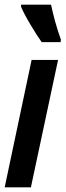

<svg xmlns="http://www.w3.org/2000/svg" viewBox="-26 -800 280 820"><path d="M233 -620 234 -631Q219 -673 209 -710Q199 -747 192 -780H64V-771Q77 -740 105.5 -692.5Q134 -645 152 -620ZM106 0 222 -544H109L-6 0Z"/></svg>

Font: Noto Sans Display Condensed
Style: Bold Italic
Weight: 700
Width: 3
Designer: Monotype Design team
Foundry: Monotype Imaging Inc.
Version: 1.000